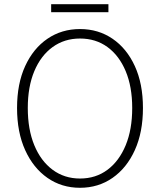

<svg xmlns="http://www.w3.org/2000/svg" viewBox="-20 -879 760 912"><path d="M360 13Q273 13 205.5 -34Q138 -81 99.5 -166Q61 -251 61 -366Q61 -481 99.5 -565Q138 -649 205.5 -695Q273 -741 360 -741Q447 -741 514.5 -695Q582 -649 620.5 -565Q659 -481 659 -366Q659 -251 620.5 -166Q582 -81 514.5 -34Q447 13 360 13ZM360 -31Q435 -31 490.5 -72.5Q546 -114 577 -189Q608 -264 608 -366Q608 -467 577 -541Q546 -615 490.5 -655.5Q435 -696 360 -696Q286 -696 230 -655.5Q174 -615 143 -541Q112 -467 112 -366Q112 -264 143 -189Q174 -114 230 -72.5Q286 -31 360 -31ZM223 -821V-859H495V-821Z"/></svg>

Font: Noto Sans SC ExtraLight
Style: Regular
Weight: 250
Designer: Ryoko NISHIZUKA 西塚涼子 (kana, bopomofo & ideographs); Paul D. Hunt (Latin, Greek & Cyrillic); Sandoll Communications 산돌커뮤니
Foundry: Adobe
Version: Version 2.004-H2;hotconv 1.0.118;makeotfexe 2.5.65603